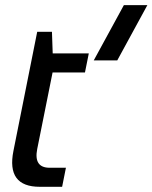

<svg xmlns="http://www.w3.org/2000/svg" viewBox="-20 -718 586 738"><path d="M123 -595.7H179.7L182.6 -512.7H321.3L306.6 -439.5H182.1L123 -145Q108.9 -73.2 170.9 -73.2H233.4L218.8 0H132.8Q3.9 0 31.7 -138.2ZM546.4 -698.2 430.7 -485.8H340.3L456.1 -698.2Z"/></svg>

Font: Sansation
Style: Italic
Weight: 400
Designer: Bernd Montag
Version: Version 1.301